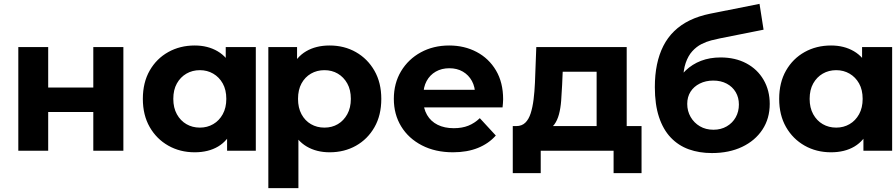

<svg xmlns="http://www.w3.org/2000/svg" viewBox="-20 -782 4648 996"><path d="M75 0V-538H230V-328H464V-538H620V0H464V-201H230V0Z M990 8Q914 8 853 -26.5Q792 -61 756.5 -123Q721 -185 721 -269Q721 -354 756.5 -416Q792 -478 853 -512Q914 -546 990 -546Q1058 -546 1109 -516Q1160 -486 1188 -425Q1216 -364 1216 -269Q1216 -175 1189 -113.5Q1162 -52 1111.5 -22Q1061 8 990 8ZM1017 -120Q1055 -120 1086 -138Q1117 -156 1135.5 -189.5Q1154 -223 1154 -269Q1154 -316 1135.5 -349Q1117 -382 1086 -400Q1055 -418 1017 -418Q978 -418 947 -400Q916 -382 897.5 -349Q879 -316 879 -269Q879 -223 897.5 -189.5Q916 -156 947 -138Q978 -120 1017 -120ZM1158 0V-110L1161 -270L1151 -429V-538H1307V0Z M1690 8Q1622 8 1571 -22Q1520 -52 1491.5 -113.5Q1463 -175 1463 -269Q1463 -364 1490 -425Q1517 -486 1568 -516Q1619 -546 1690 -546Q1766 -546 1826.5 -511.5Q1887 -477 1922.5 -415Q1958 -353 1958 -269Q1958 -184 1922.5 -122Q1887 -60 1826.5 -26Q1766 8 1690 8ZM1372 194V-538H1521V-428L1518 -268L1528 -109V194ZM1663 -120Q1702 -120 1732.5 -138Q1763 -156 1781.5 -189.5Q1800 -223 1800 -269Q1800 -316 1781.5 -349Q1763 -382 1732.5 -400Q1702 -418 1663 -418Q1624 -418 1593 -400Q1562 -382 1544 -349Q1526 -316 1526 -269Q1526 -223 1544 -189.5Q1562 -156 1593 -138Q1624 -120 1663 -120Z M2330 8Q2238 8 2168.5 -28Q2099 -64 2061 -126.5Q2023 -189 2023 -269Q2023 -350 2060.5 -412.5Q2098 -475 2163 -510.5Q2228 -546 2310 -546Q2389 -546 2452.5 -512.5Q2516 -479 2553 -416.5Q2590 -354 2590 -267Q2590 -258 2589 -246.5Q2588 -235 2587 -225H2150V-316H2505L2445 -289Q2445 -331 2428 -362Q2411 -393 2381 -410.5Q2351 -428 2311 -428Q2271 -428 2240.5 -410.5Q2210 -393 2193 -361.5Q2176 -330 2176 -287V-263Q2176 -219 2195.5 -185.5Q2215 -152 2250.5 -134.5Q2286 -117 2334 -117Q2377 -117 2409.5 -130Q2442 -143 2469 -169L2552 -79Q2515 -37 2459 -14.5Q2403 8 2330 8Z M3075 -70V-410H2899L2896 -341Q2894 -298 2891 -259Q2888 -220 2879.5 -188.5Q2871 -157 2855 -135.5Q2839 -114 2812 -106L2658 -128Q2687 -128 2705 -145.5Q2723 -163 2733 -194.5Q2743 -226 2748 -266.5Q2753 -307 2755 -352L2762 -538H3231V-70ZM2640 116V-128H3308V116H3163V0H2785V116Z M3673 12Q3607 12 3553 -7.5Q3499 -27 3459.5 -68.5Q3420 -110 3398.5 -175Q3377 -240 3377 -330Q3377 -394 3388 -447Q3399 -500 3421 -543.5Q3443 -587 3477.5 -620.5Q3512 -654 3558.5 -676.5Q3605 -699 3664 -711L3920 -762L3941 -628L3715 -583Q3695 -579 3669.5 -572.5Q3644 -566 3618.5 -553Q3593 -540 3571.5 -516.5Q3550 -493 3537 -455.5Q3524 -418 3524 -363Q3524 -346 3525.5 -337Q3527 -328 3528.5 -318Q3530 -308 3530 -287L3480 -336Q3502 -383 3536.5 -416Q3571 -449 3616.5 -466.5Q3662 -484 3718 -484Q3794 -484 3851.5 -453.5Q3909 -423 3941 -368Q3973 -313 3973 -243Q3973 -167 3935 -109.5Q3897 -52 3829.5 -20Q3762 12 3673 12ZM3681 -109Q3720 -109 3750 -126.5Q3780 -144 3796.5 -173.5Q3813 -203 3813 -240Q3813 -276 3796.5 -304Q3780 -332 3750 -348Q3720 -364 3680 -364Q3641 -364 3610 -348.5Q3579 -333 3562 -306Q3545 -279 3545 -243Q3545 -206 3562.5 -175.5Q3580 -145 3610.5 -127Q3641 -109 3681 -109Z M4291 8Q4215 8 4154 -26.5Q4093 -61 4057.5 -123Q4022 -185 4022 -269Q4022 -354 4057.5 -416Q4093 -478 4154 -512Q4215 -546 4291 -546Q4359 -546 4410 -516Q4461 -486 4489 -425Q4517 -364 4517 -269Q4517 -175 4490 -113.5Q4463 -52 4412.5 -22Q4362 8 4291 8ZM4318 -120Q4356 -120 4387 -138Q4418 -156 4436.5 -189.5Q4455 -223 4455 -269Q4455 -316 4436.5 -349Q4418 -382 4387 -400Q4356 -418 4318 -418Q4279 -418 4248 -400Q4217 -382 4198.5 -349Q4180 -316 4180 -269Q4180 -223 4198.5 -189.5Q4217 -156 4248 -138Q4279 -120 4318 -120ZM4459 0V-110L4462 -270L4452 -429V-538H4608V0Z"/></svg>

Font: MOST Montserrat
Style: Bold
Weight: 700
Designer: Julieta Ulanovsky
Foundry: Julieta Ulanovsky
Version: Version 8.000;March 11, 2024;FontCreator 15.0.0.2926 64-bit